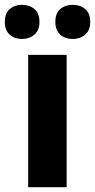

<svg xmlns="http://www.w3.org/2000/svg" viewBox="-52 -778 395 798"><path d="M225 0H65V-550H225ZM-32 -687Q-32 -723 -11.5 -740.5Q9 -758 39 -758Q70 -758 91 -740.5Q112 -723 112 -687Q112 -652 91 -634Q70 -616 39 -616Q9 -616 -11.5 -634Q-32 -652 -32 -687ZM178 -687Q178 -723 198.5 -740.5Q219 -758 250 -758Q281 -758 302 -740.5Q323 -723 323 -687Q323 -652 302 -634Q281 -616 250 -616Q219 -616 198.5 -634Q178 -652 178 -687Z"/></svg>

Font: Noto Sans Khmer SemiCondensed ExtraBold
Style: Regular
Weight: 800
Width: 4
Designer: Danh Hong and the Monotype Design Team
Foundry: Monotype Imaging Inc.
Version: Version 2.004